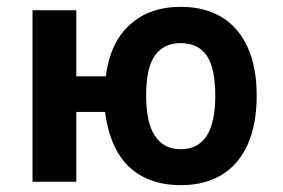

<svg xmlns="http://www.w3.org/2000/svg" viewBox="-20 -531 826 561"><path d="M508 10Q445 10 398 -14.5Q351 -39 323.5 -86.5Q296 -134 287 -204H203V0H75V-501H203V-308H289Q302 -407 359.5 -459Q417 -511 508 -511Q579 -511 628.5 -480.5Q678 -450 704 -392Q730 -334 730 -252Q730 -168 704 -109.5Q678 -51 628.5 -20.5Q579 10 508 10ZM508 -95Q558 -95 583.5 -133.5Q609 -172 609 -252Q609 -332 584 -368.5Q559 -405 508 -405Q458 -405 432.5 -368.5Q407 -332 407 -252Q407 -172 433 -133.5Q459 -95 508 -95Z"/></svg>

Font: Nunito Sans 7pt Condensed
Style: Bold
Weight: 700
Width: 3
Designer: Vernon Adams
Foundry: Vernon Adams
Version: Version 3.101;gftools[0.9.27]